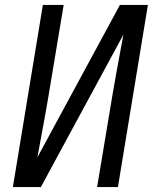

<svg xmlns="http://www.w3.org/2000/svg" viewBox="-20 -755 640 775"><path d="M32 0 153 -735H237L188 -441Q175 -361 160.5 -280.5Q146 -200 131 -120L464 -735H577L456 0H372L421 -294Q434 -374 448.5 -454.5Q463 -535 478 -615L145 0Z"/></svg>

Font: Iosevka SS04 Extended
Style: Italic
Weight: 400
Width: 7
Italic angle: -9°
Monospace: yes
Designer: Belleve Invis
Foundry: Belleve Invis
Version: Version 19.0.0; ttfautohint (v1.8.4)